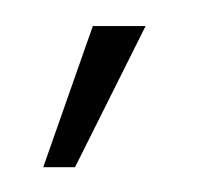

<svg xmlns="http://www.w3.org/2000/svg" viewBox="-20 -54 164 151"><path d="M14 77.5H39L94.5 -33.5H53Z"/></svg>

Font: Anybody ExtraCondensed ExtraLight
Style: Regular
Weight: 250
Width: 2
Version: Version 1.113;gftools[0.9.25]